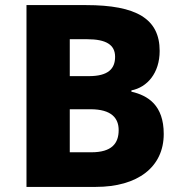

<svg xmlns="http://www.w3.org/2000/svg" viewBox="-20 -734 713 754"><path d="M318 -714H84V0H356C521 0 623 -78 623 -208C623 -321 561 -359 496 -374V-379C558 -391 607 -447 607 -534C607 -660 516 -714 318 -714ZM329 -435H254V-580H322C397 -580 432 -558 432 -511C432 -464 405 -435 329 -435ZM254 -305H335C419 -305 446 -269 446 -223C446 -171 419 -136 339 -136H254Z"/></svg>

Font: Noto Sans Bengali UI ExtraBold
Style: Regular
Weight: 800
Designer: Jelle Bosma - Monotype Design Team
Foundry: Monotype Imaging Inc.
Version: Version 2.003